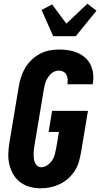

<svg xmlns="http://www.w3.org/2000/svg" viewBox="-20 -1011 542 1039"><path d="M200 8Q169 8 140.5 0Q112 -8 89.5 -25Q67 -42 52.5 -66.5Q38 -91 31 -119.5Q24 -148 25 -178.5Q26 -209 31 -240L82 -545Q86 -570 94.5 -595.5Q103 -621 117 -644.5Q131 -668 151.5 -687.5Q172 -707 196.5 -720Q221 -733 247.5 -738Q274 -743 299 -743Q326 -743 351.5 -739Q377 -735 400 -725Q423 -715 441.5 -698.5Q460 -682 470.5 -659.5Q481 -637 484 -611Q487 -585 482 -559V-555H345V-557Q347 -570 346 -583Q345 -596 339.5 -606.5Q334 -617 323 -623Q312 -629 299 -629Q288 -629 276 -624.5Q264 -620 255.5 -611.5Q247 -603 240 -592.5Q233 -582 228.5 -571Q224 -560 221.5 -548.5Q219 -537 217 -526L166 -221Q164 -209 163 -197.5Q162 -186 162 -174Q162 -162 163.5 -151Q165 -140 169.5 -130Q174 -120 182.5 -113Q191 -106 203 -106Q220 -106 236 -117Q252 -128 262 -143Q272 -158 276.5 -175Q281 -192 284 -209L299 -297H243L262 -411H456L419 -190Q415 -165 408 -139Q401 -113 386 -89Q371 -65 350 -46Q329 -27 304 -15Q279 -3 252.5 2.5Q226 8 200 8ZM268 -815 205 -957 262 -987 339 -883 453 -991 502 -953 390 -815Z"/></svg>

Font: Iosevka SS18 Heavy
Style: Italic
Weight: 900
Italic angle: -9°
Monospace: yes
Designer: Belleve Invis
Foundry: Belleve Invis
Version: Version 25.1.1; ttfautohint (v1.8.4)